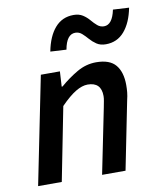

<svg xmlns="http://www.w3.org/2000/svg" viewBox="-82 -797 729 863"><g transform="rotate(-10 282.0 -365.0)"><path d="M22 0 121 -491H208L204 -422H208Q246 -455 287.5 -479Q329 -503 375 -503Q437 -503 464 -470.5Q491 -438 491 -379Q491 -362 489.5 -346Q488 -330 483 -310L421 0H314L374 -296Q377 -313 379.5 -325Q382 -337 382 -348Q382 -411 320 -411Q295 -411 265 -393Q235 -375 196 -335L130 0ZM433 -575Q408 -575 391 -586.5Q374 -598 361.5 -612.5Q349 -627 336 -638.5Q323 -650 306 -650Q266 -650 254 -582L181 -586Q194 -654 227 -692Q260 -730 312 -730Q337 -730 354 -719Q371 -708 383.5 -693Q396 -678 409 -667Q422 -656 439 -656Q477 -656 491 -723L564 -719Q551 -652 518 -613.5Q485 -575 433 -575Z"/></g></svg>

Font: Source Sans Pro SemiBold
Style: Italic
Weight: 600
Italic angle: -11°
Designer: Paul D. Hunt
Foundry: Adobe Systems Incorporated
Version: Version 1.095;hotconv 1.0.109;makeotfexe 2.5.65596